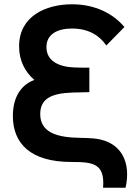

<svg xmlns="http://www.w3.org/2000/svg" viewBox="-20 -755 613 895"><path d="M460.5 120H565.5C592 -2 541.5 -74.5 468 -99C433.5 -111 395 -111.5 353 -112.5C245.5 -114 167.5 -137.5 167.5 -223.5C167.5 -298 224.5 -320 316 -323.5C386 -325.5 387.5 -325.5 396.5 -325.5V-439.5C385 -439.5 345 -439.5 327 -440.5C250 -443.5 196.5 -473 196.5 -535.5C196.5 -595.5 247 -622 316 -622C393 -622 444.5 -589 475.5 -543L560 -629C508 -691 424.5 -735 316 -735C193 -735 69 -679.5 69 -539C69 -472 97 -419.5 140 -382.5C70 -356 40 -292 40 -214.5C40 -85.5 123 0 312.5 0C412.5 0 469.5 6 460.5 120Z"/></svg>

Font: Eudonet
Style: Bold
Weight: 700
Designer: Mikhail Sharanda
Foundry: Mikhail Sharanda
Version: Version 4.503;Glyphs 3.1.2 (3151)